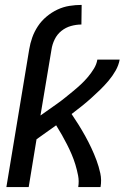

<svg xmlns="http://www.w3.org/2000/svg" viewBox="-20 -763 540 783"><path d="M6 0 99 -561Q103 -586 111.5 -610Q120 -634 134.5 -656Q149 -678 170 -695.5Q191 -713 214.5 -724Q238 -735 263 -739Q288 -743 313 -743L312 -663Q291 -663 269.5 -657Q248 -651 230.5 -637Q213 -623 203 -602.5Q193 -582 190 -561L145 -292Q162 -304 179 -316Q196 -328 213 -340Q230 -352 246 -365Q262 -378 278.5 -391.5Q295 -405 310 -419Q325 -433 338.5 -449Q352 -465 363 -483Q374 -501 377 -520H468Q464 -497 451.5 -475Q439 -453 422.5 -433.5Q406 -414 388 -396.5Q370 -379 351 -362Q332 -345 312.5 -329.5Q293 -314 272 -298Q287 -276 301 -253.5Q315 -231 328 -207.5Q341 -184 352.5 -159.5Q364 -135 373.5 -109.5Q383 -84 389 -56.5Q395 -29 390 0H299Q303 -24 298.5 -47Q294 -70 287.5 -91.5Q281 -113 272 -134Q263 -155 253 -174.5Q243 -194 232 -213.5Q221 -233 209 -252Q189 -238 169 -223.5Q149 -209 129 -195L97 0Z"/></svg>

Font: Iosevka Term Curly Md Obl
Style: Regular
Weight: 500
Italic angle: -9°
Designer: Belleve Invis
Foundry: Belleve Invis
Version: Version 32.3.0